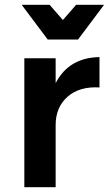

<svg xmlns="http://www.w3.org/2000/svg" viewBox="-20 -777 452 797"><path d="M304 -613H178L70 -757H186L241 -694L296 -757H412ZM211 -432Q266 -538 393 -540V-414Q310 -419 260.5 -375.5Q211 -332 211 -258V0H81V-535H211Z"/></svg>

Font: Montserrat arm Medium
Style: Regular
Weight: 500
Designer: Julieta Ulanovsky
Foundry: Julieta Ulanovsky
Version: Version 6.000;PS 006.000;hotconv 1.0.88;makeotf.lib2.5.64775